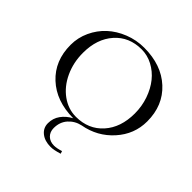

<svg xmlns="http://www.w3.org/2000/svg" viewBox="-212 -765 1160 1160"><g transform="rotate(45 368.5 -185.0)"><path d="M458.5 195.8 463.9 212.9Q417.5 227.1 392.1 227.1Q341.3 227.1 310.1 202.1Q278.8 177.2 278.8 136.7Q278.8 94.7 302.5 61.8Q326.2 28.8 365.7 7.8Q219.7 6.8 130.4 -76.2Q41 -159.2 41 -294.9Q41 -356.4 66.9 -412.4Q92.8 -468.3 136.7 -508.8Q180.7 -549.3 241.2 -573.2Q301.8 -597.2 368.2 -597.2Q515.6 -597.2 605.7 -513.9Q695.8 -430.7 695.8 -294.9Q695.8 -185.5 620.8 -101.8Q545.9 -18.1 432.1 2.4Q385.3 12.7 354.7 47.1Q324.2 81.5 324.2 132.8Q324.2 166 345.2 186.5Q366.2 207 400.9 207Q423.3 207 458.5 195.8ZM371.1 -9.8Q478 -9.8 543.5 -83Q608.9 -156.2 608.9 -275.9Q608.9 -337.4 589.4 -393.6Q569.8 -449.7 537.1 -490.5Q504.4 -531.2 459 -555.2Q413.6 -579.1 363.8 -579.1Q257.8 -579.1 192.9 -505.9Q127.9 -432.6 127.9 -313Q127.9 -230.5 160.4 -160.6Q192.9 -90.8 249 -50.3Q305.2 -9.8 371.1 -9.8Z"/></g></svg>

Font: FoglihtenNo07calt
Style: Regular
Weight: 500
Designer: gluk (gluksza@wp.pl)
Foundry: gluk (gluksza@wp.pl)
Version: Version 0.844